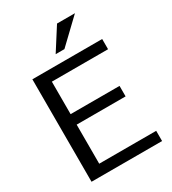

<svg xmlns="http://www.w3.org/2000/svg" viewBox="-220 -1046 1038 1160"><g transform="rotate(-30 298.5 -466.0)"><path d="M69.3 0V-714.8H556.2V-643.6H164.1V-417H505.4V-343.8H164.1V-71.3H561.5V0ZM328.1 -775.9H267.1L366.7 -932.1H491.7Z"/></g></svg>

Font: Pontano Sans Medium
Style: Regular
Weight: 500
Designer: Vernon Adams
Foundry: Vernon Adams
Version: Version 2.001